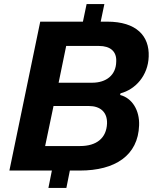

<svg xmlns="http://www.w3.org/2000/svg" viewBox="-20 -835 760 940"><path d="M201 -120 242 -316H415C470 -316 506 -287 504 -230C501 -159 453 -120 372 -120ZM267 -430 304 -610H465C519 -610 552 -584 549 -533C548 -467 500 -430 431 -430ZM234 0 217 85H305L322 0H371C544 0 656 -74 661 -221C664 -295 627 -355 568 -370L570 -378C643 -397 705 -465 708 -558C712 -659 648 -729 505 -729H473L491 -815H404L386 -729H177L26 0Z"/></svg>

Font: Mona Sans
Style: Bold Italic
Weight: 700
Italic angle: -11.7°
Designer: Deni Anggara
Foundry: GitHub
Version: Version 2.000;Glyphs 3.2.3 (3260)